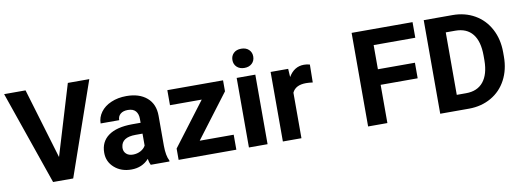

<svg xmlns="http://www.w3.org/2000/svg" viewBox="-61 -1117 4018 1482"><g transform="rotate(-10 1948.5 -375.5)"><path d="M336.5 -181.9 502.8 -733.5H671L415.6 0H257.9L3.5 -733.5H171.3Z M1023.2 0Q1013.1 -19.6 1008.6 -48.9Q955.7 10.1 871 10.1Q790.9 10.1 738.3 -36.3Q685.6 -82.6 685.6 -153.1Q685.6 -239.8 749.9 -286.1Q814.1 -332.5 935.5 -333H1002.5V-364.2Q1002.5 -402 983.1 -424.7Q963.7 -447.4 921.9 -447.4Q885.1 -447.4 864.2 -429.7Q843.3 -412.1 843.3 -381.4H697.7Q697.7 -428.7 727 -469Q756.2 -509.3 809.6 -532.2Q863 -555.2 929.5 -555.2Q1030.2 -555.2 1089.4 -504.5Q1148.6 -453.9 1148.6 -362.2V-125.9Q1149.1 -48.4 1170.3 -8.6V0ZM902.8 -101.3Q935 -101.3 962.2 -115.6Q989.4 -130 1002.5 -154.2V-247.9H948.1Q838.8 -247.9 831.7 -172.3L831.2 -163.7Q831.2 -136.5 850.4 -118.9Q869.5 -101.3 902.8 -101.3Z M1427.7 -117.4H1694.2V0H1241.8V-88.7L1498.2 -427.2H1249.4V-545.1H1686.1V-458.9Z M1939 0H1792.9V-545.1H1939ZM1784.4 -686.1Q1784.4 -718.9 1806.3 -740.1Q1828.2 -761.2 1866 -761.2Q1903.3 -761.2 1925.4 -740.1Q1947.6 -718.9 1947.6 -686.1Q1947.6 -652.9 1925.2 -631.7Q1902.8 -610.6 1866 -610.6Q1829.2 -610.6 1806.8 -631.7Q1784.4 -652.9 1784.4 -686.1Z M2365.2 -408.6Q2335.5 -412.6 2312.8 -412.6Q2230.2 -412.6 2204.5 -356.7V0H2058.9V-545.1H2196.5L2200.5 -480.1Q2244.3 -555.2 2321.9 -555.2Q2346.1 -555.2 2367.3 -548.6Z M3168.3 -299.7H2878.1V0H2727V-733.5H3204.5V-611.1H2878.1V-421.7H3168.3Z M3292.2 0V-733.5H3517.9Q3614.6 -733.5 3690.9 -689.9Q3767.3 -646.3 3810.1 -566Q3852.9 -485.6 3852.9 -383.4V-349.6Q3852.9 -247.4 3810.8 -167.8Q3768.8 -88.2 3692.2 -44.3Q3615.6 -0.5 3519.4 0ZM3443.3 -611.1V-121.4H3516.4Q3605 -121.4 3651.9 -179.3Q3698.7 -237.3 3699.7 -345.1V-383.9Q3699.7 -495.7 3653.4 -553.4Q3607.1 -611.1 3517.9 -611.1Z"/></g></svg>

Font: Vazir FD
Style: Bold
Weight: 700
Foundry: DejaVu fonts team - Redesigned by Saber Rastikerdar
Version: Version 21.10;October 20, 2019;FontCreator 12.0.0.2547 64-bi